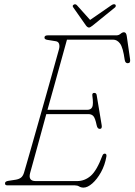

<svg xmlns="http://www.w3.org/2000/svg" viewBox="-20 -865 628 896"><path d="M329.5 0H14.5Q2.5 0 3.5 -10Q3.5 -18.5 18.5 -21L54 -26.5Q68.5 -29 77.8 -36Q87 -43 92 -59Q94.5 -67.5 104.2 -100.8Q114 -134 128 -183.8Q142 -233.5 158.5 -291.2Q175 -349 191.2 -406.5Q207.5 -464 221.2 -513.2Q235 -562.5 244.2 -595.5Q253.5 -628.5 255.5 -636Q259 -649.5 255.8 -660Q252.5 -670.5 241 -672.5L201 -679Q187.5 -681 187.5 -689.5Q187.5 -700 202.5 -700H523Q534 -700 542.5 -707.2Q551 -714.5 558.5 -714.5Q569 -714.5 571.5 -697L587 -588.5Q590 -570 576 -570Q564.5 -570 562 -585.5Q554 -643.5 540.2 -661.8Q526.5 -680 508 -680H292.5Q290.5 -672.5 282 -642Q273.5 -611.5 260.8 -565.5Q248 -519.5 232.8 -464.2Q217.5 -409 201.5 -352.5H387Q404.5 -352.5 410.5 -365.5Q416.5 -378.5 411 -418Q409 -431.5 419.5 -431.5Q425.5 -431.5 428 -428.5Q430.5 -425.5 431 -422L454.5 -281Q457.5 -263.5 445.5 -263.5Q434.5 -263.5 431 -281Q424 -314.5 415.5 -323.5Q407 -332.5 392.5 -332.5H196Q178 -266 161.5 -206.2Q145 -146.5 134 -106.2Q123 -66 120.5 -57.5Q110.5 -20 146.5 -20H340Q375 -20 403.2 -44.2Q431.5 -68.5 458 -139Q461.5 -148 469 -148Q478.5 -148 476.5 -134.5Q469.5 -94 451.2 -61.2Q433 -28.5 410.8 -9Q388.5 10.5 370 10.5Q358 10.5 349.5 5.2Q341 0 329.5 0ZM412 -745.5Q400.5 -736.5 395.5 -736.5Q388.5 -736.5 381.5 -745.5L321.5 -831Q316 -839 324.5 -843.5Q332.5 -848 339.5 -840L400.5 -772L499 -840Q511.5 -848.5 518 -843.5Q520.5 -841.5 520.2 -837.5Q520 -833.5 517.5 -831Z"/></svg>

Font: Fraunces 144pt S100 Thin
Style: Italic
Weight: 100
Italic angle: -16°
Version: Version 1.000; ttfautohint (v1.8.3)